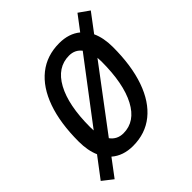

<svg xmlns="http://www.w3.org/2000/svg" viewBox="-245 -889 1095 1095"><g transform="rotate(-45 302.5 -341.5)"><path d="M42 69.3 -21 20 71.8 -102.5Q48.8 -155.3 48.8 -227.5Q48.8 -377 86.7 -483.4Q124.5 -589.8 195.8 -646.5Q267.1 -703.1 367.2 -703.1Q444.8 -703.1 495.1 -661.6L563.5 -752L626.5 -707.5L543.9 -597.7Q568.4 -544.4 568.4 -471.2Q568.4 -320.3 530.5 -212.6Q492.7 -105 421.6 -47.6Q350.6 9.8 250.5 9.8Q171.4 9.8 120.1 -34.7ZM263.2 -80.1Q357.9 -80.1 410.9 -180.2Q463.9 -280.3 463.9 -459Q463.9 -475.1 462.4 -489.7L184.1 -119.6Q212.9 -80.1 263.2 -80.1ZM154.3 -211.9 431.6 -577.6Q403.8 -613.3 356.9 -613.3Q261.2 -613.3 207.3 -514.6Q153.3 -416 153.3 -239.7Q153.3 -225.1 154.3 -211.9Z"/></g></svg>

Font: Cascadia Code NF
Style: Italic
Weight: 400
Italic angle: -10°
Monospace: yes
Designer: Aaron Bell
Foundry: Saja Typeworks
Version: Version 2404.023; ttfautohint (v1.8.4)